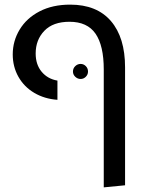

<svg xmlns="http://www.w3.org/2000/svg" viewBox="-20 -598 640 829"><path d="M428 -298Q428 -401 392.5 -452.5Q357 -504 280 -504Q209 -504 171.5 -465Q134 -426 134 -367Q134 -319 160 -288Q186 -257 228 -250V-167Q172 -171 128 -197Q84 -223 59.5 -266.5Q35 -310 35 -363Q35 -421 65 -470.5Q95 -520 151 -549Q207 -578 283 -578Q398 -578 459 -507Q520 -436 520 -307V202L428 211ZM295 -289Q295 -303 305 -312.5Q315 -322 328 -322Q341 -322 350.5 -312.5Q360 -303 360 -289Q360 -276 350.5 -266.5Q341 -257 328 -257Q315 -257 305 -266.5Q295 -276 295 -289Z"/></svg>

Font: FiraGOUPP
Style: Medium
Weight: 400
Designer: bBox Type
Foundry: bBox Type GmbH
Version: Version 1.001